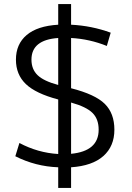

<svg xmlns="http://www.w3.org/2000/svg" viewBox="-20 -835 645 940"><path d="M328 -649V-403Q446 -373 493 -326.5Q540 -280 540 -200Q540 -119 486 -71Q432 -23 328 -16V85H265V-16Q154 -20 55 -70L75 -135Q165 -87 265 -81V-348Q155 -377 106.5 -423.5Q58 -470 58 -543Q58 -619 110.5 -663.5Q163 -708 265 -714V-815H328V-714Q429 -709 522 -675L503 -610Q419 -644 328 -649ZM328 -82Q463 -95 463 -200Q463 -252 433 -282Q403 -312 328 -333ZM265 -649Q134 -640 134 -543Q134 -496 164 -467Q194 -438 265 -419Z"/></svg>

Font: Mplus 1p
Style: Regular
Weight: 400
Version: Version 1.061